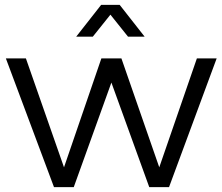

<svg xmlns="http://www.w3.org/2000/svg" viewBox="-20 -766 907 786"><path d="M4 -527H86L242 -81L395 -527H477L632 -81L786 -527H867L672 0H591L436 -428L282 0H201ZM292 -616 394 -746H470L572 -616H504L432 -706L360 -616Z"/></svg>

Font: Trueno
Style: Lt
Weight: 300
Designer: Julieta Ulanovsky
Foundry: Julieta Ulanovsky
Version: Version 3.001b